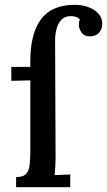

<svg xmlns="http://www.w3.org/2000/svg" viewBox="-20 -778 445 798"><path d="M47 0V-42Q77 -42 89 -56Q101 -70 103.5 -95Q106 -120 106 -153V-444L27 -442V-500H106V-524Q106 -638 150.5 -698Q195 -758 291 -758Q321 -758 347 -748.5Q373 -739 389 -721.5Q405 -704 405 -680Q405 -658 392.5 -643Q380 -628 357 -627Q331 -626 319.5 -642Q308 -658 308 -674Q308 -679 308.5 -685Q309 -691 312 -697Q305 -705 294.5 -708Q284 -711 275 -711Q249 -711 235 -696Q221 -681 215 -658Q209 -635 209 -611L211 -125Q211 -107 210 -88Q209 -69 207 -50Q223 -51 240.5 -51.5Q258 -52 272 -53V0Z"/></svg>

Font: Lora Medium
Style: Regular
Weight: 500
Designer: Olga Karpushina, Alexei Vanyashin (Cyrillic)
Foundry: Cyreal
Version: Version 3.004